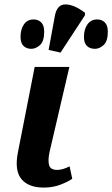

<svg xmlns="http://www.w3.org/2000/svg" viewBox="-20 -839 508 869"><path d="M178 10Q109 10 77 -28.5Q45 -67 61 -149L137 -536H294L204 -150Q196 -111 202.5 -90.5Q209 -70 239 -70Q263 -70 295 -86L307 -30Q289 -17 254.5 -3.5Q220 10 178 10ZM254 -601 200 -613 228 -765Q237 -819 276 -819Q315 -819 365 -781L364 -769ZM410 -618Q387 -618 373.5 -631Q360 -644 360 -672Q360 -707 376 -729Q392 -751 420 -751Q441 -751 454.5 -737.5Q468 -724 468 -696Q468 -652 449 -635Q430 -618 410 -618ZM122 -618Q100 -618 86.5 -631Q73 -644 73 -672Q73 -707 88.5 -729Q104 -751 132 -751Q153 -751 166.5 -737.5Q180 -724 180 -696Q180 -652 161 -635Q142 -618 122 -618Z"/></svg>

Font: Noto Serif ExtraCondensed ExtraBold
Style: Italic
Weight: 800
Width: 2
Italic angle: -12°
Designer: Monotype Design Team
Foundry: Monotype Imaging Inc.
Version: Version 2.013